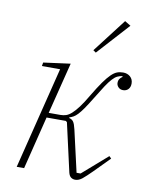

<svg xmlns="http://www.w3.org/2000/svg" viewBox="-86 -818 698 893"><g transform="rotate(10 263.0 -371.5)"><path d="M331 12Q320 12 311.5 6Q303 0 299 -15L247 -245L241 -250H150L88 0H53L173 -482H87L90 -499L217 -516L156 -273H211Q225 -273 237.5 -277Q250 -281 264 -293.5Q278 -306 294.5 -328Q311 -350 332 -386Q357 -428 375.5 -454Q394 -480 408.5 -494Q423 -508 436 -513Q449 -518 465 -518Q485 -518 498.5 -506Q512 -494 512 -474Q512 -457 502.5 -447Q493 -437 478 -437Q464 -437 455.5 -446Q447 -455 447 -466Q447 -478 452.5 -485.5Q458 -493 465 -497L464 -501Q451 -499 440.5 -494Q430 -489 417.5 -475.5Q405 -462 389.5 -438.5Q374 -415 351 -377Q331 -344 317 -324Q303 -304 292.5 -293Q282 -282 273 -277Q264 -272 254 -269V-266Q267 -263 274 -253.5Q281 -244 287 -218L332 -21H351L469 -124L479 -114L407 -41Q381 -15 364.5 -1.5Q348 12 331 12ZM310 -596 432 -755 460 -738 323 -587Z"/></g></svg>

Font: IBM Plex Serif ExtraLight
Style: Italic
Weight: 200
Italic angle: -14°
Designer: Mike Abbink, Paul van der Laan, Pieter van Rosmalen
Foundry: Bold Monday
Version: Version 2.5